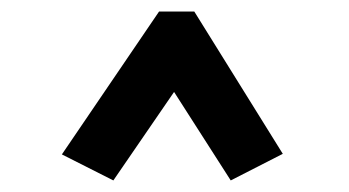

<svg xmlns="http://www.w3.org/2000/svg" viewBox="-20 -644 603 332"><path d="M176 -332 281 -485 379 -332 469 -378 316 -624H255L87 -377Z"/></svg>

Font: Inconsolata SemiExpanded
Style: Bold
Weight: 700
Width: 6
Monospace: yes
Designer: Raph Levien, Cyreal, Brenton Simpson
Foundry: Raph Levien, Cyreal, Google
Version: Version 3.100